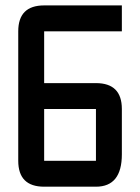

<svg xmlns="http://www.w3.org/2000/svg" viewBox="-20 -704 528 724"><path d="M146.5 -683.6H439.5V-585.9H146.5V-390.6H341.8Q439.5 -390.6 439.5 -293V-122.1Q439.5 0 341.8 0H146.5Q48.8 0 48.8 -97.7V-585.9Q48.8 -683.6 146.5 -683.6ZM341.8 -293H146.5V-97.7H341.8Z"/></svg>

Font: BabelStone Runic Norse
Style: Regular
Weight: 400
Designer: Andrew West
Foundry: BabelStone
Version: Version 3.002 March 14, 2022